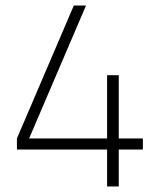

<svg xmlns="http://www.w3.org/2000/svg" viewBox="-20 -670 570 692"><path d="M366 -131H41V-171L246 -650H290L85 -171H366V-399H408V-171H495V-131H408V2H366Z"/></svg>

Font: Bellota Text Light
Style: Regular
Weight: 300
Designer: Kemie Guaida
Foundry: Kemie Guaida
Version: Version 4.001